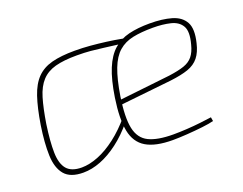

<svg xmlns="http://www.w3.org/2000/svg" viewBox="-86 -652 1043 823"><g transform="rotate(-20 436.0 -240.0)"><path d="M312 -492Q349 -492 383.5 -489Q418 -486 453 -481.5Q488 -477 525 -470L505 -452Q464 -457 434 -461Q404 -465 376.5 -467.5Q349 -470 314 -470Q254 -470 215.5 -459.5Q177 -449 153 -423Q129 -397 115.5 -352Q102 -307 91 -238Q80 -162 81 -111.5Q82 -61 103 -36Q124 -11 171 -11Q206 -11 246.5 -27Q287 -43 329.5 -75.5Q372 -108 412 -156V-129Q374 -83 332.5 -51.5Q291 -20 250 -4Q209 12 170 12Q111 12 85 -19Q59 -50 57 -107Q55 -164 67 -242Q79 -317 95.5 -366Q112 -415 139 -442.5Q166 -470 208 -481Q250 -492 312 -492ZM654 -492Q712 -492 753.5 -480Q795 -468 812.5 -436.5Q830 -405 815 -344Q806 -305 787.5 -282Q769 -259 737.5 -248Q706 -237 656 -231L413 -205L416 -226L657 -253Q701 -259 727 -268Q753 -277 768 -295.5Q783 -314 791 -346Q806 -401 791 -427Q776 -453 741 -461.5Q706 -470 661 -470Q608 -470 569.5 -462Q531 -454 504 -430.5Q477 -407 459.5 -361.5Q442 -316 430 -241Q416 -149 426.5 -99Q437 -49 476.5 -29.5Q516 -10 588 -10Q617 -10 650 -12Q683 -14 713 -17.5Q743 -21 764 -24L767 -6Q749 -1 714.5 3Q680 7 642.5 9.5Q605 12 578 12Q499 12 456.5 -13.5Q414 -39 403 -95Q392 -151 406 -244Q418 -322 438 -370.5Q458 -419 488 -445.5Q518 -472 559 -482Q600 -492 654 -492Z"/></g></svg>

Font: Exo 2 Thin
Style: Italic
Weight: 250
Italic angle: -8°
Designer: Natanael Gama
Foundry: Natanael Gama
Version: Version 2.010